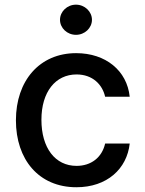

<svg xmlns="http://www.w3.org/2000/svg" viewBox="-20 -776 608 807"><path d="M301.1 11C430 11 513.5 -66.4 525.2 -172.6H421.9C408.4 -113.6 362.6 -78.8 301.8 -78.8C212 -78.8 154.1 -153.8 154.1 -272.7C154.1 -389.6 213.1 -463.1 301.8 -463.1C369.3 -463.1 410.5 -420.5 421.9 -369.3H525.2C513.8 -479.4 424 -552.6 300.1 -552.6C146.3 -552.6 46.9 -436.8 46.9 -270.2C46.9 -105.8 142.8 11 301.1 11ZM232.2 -692.8C232.2 -658 262.4 -629.6 299.4 -629.6C335.9 -629.6 366.5 -658 366.5 -692.8C366.5 -727.6 335.9 -756.4 299.4 -756.4C262.4 -756.4 232.2 -727.6 232.2 -692.8Z"/></svg>

Font: Magic Ui Pro Medium
Style: Regular
Weight: 500
Designer: Stefan Endress, Andreas Faust
Version: Version 1.000;FEAKit 1.0